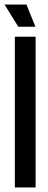

<svg xmlns="http://www.w3.org/2000/svg" viewBox="-31 -821 210 841"><path d="M34 0V-660H125V0ZM49 -704 -11 -801H85L124 -704Z"/></svg>

Font: Bricolage Grotesque 48pt Condensed
Style: Regular
Weight: 400
Width: 3
Designer: Mathieu Triay
Foundry: Atelier Triay
Version: Version 1.000; ttfautohint (v1.8.4.7-5d5b);gftools[0.9.32]